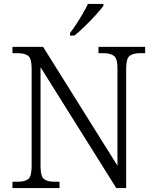

<svg xmlns="http://www.w3.org/2000/svg" viewBox="-20 -951 788 971"><path d="M43 0V-32H70Q106 -32 123 -45.5Q140 -59 140 -111V-605Q140 -655 122.5 -668.5Q105 -682 70 -682H43V-714H198L574 -113V-605Q574 -655 556 -668.5Q538 -682 503 -682H478V-714H714V-682H688Q653 -682 635.5 -668.5Q618 -655 618 -603V0H568L185 -611V-111Q185 -59 202.5 -45.5Q220 -32 255 -32H281V0ZM334 -784Q349 -803 366 -829Q383 -855 398.5 -882Q414 -909 425 -931H503V-921Q490 -904 464 -875Q438 -846 408.5 -817.5Q379 -789 356 -771H334Z"/></svg>

Font: Noto Serif Sinhala Light
Style: Regular
Weight: 300
Designer: Jelle Bosma - Monotype Design Team
Foundry: Monotype Imaging Inc.
Version: Version 2.007; ttfautohint (v1.8.4.7-5d5b)